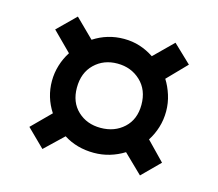

<svg xmlns="http://www.w3.org/2000/svg" viewBox="-75 -698 751 661"><g transform="rotate(15 300.0 -367.5)"><path d="M407 -196Q383 -181 356 -173Q329 -165 300 -165Q239 -165 192 -195L126 -132L63 -194L129 -260Q97 -309 97 -367Q97 -396 105.5 -423.5Q114 -451 129 -474L62 -541L126 -604L192 -539Q241 -571 300 -571Q330 -571 356.5 -562.5Q383 -554 407 -538L474 -604L538 -543L472 -475Q486 -453 495 -425Q504 -397 504 -367Q504 -337 495.5 -309.5Q487 -282 472 -259L536 -193L474 -131ZM300 -254Q350 -254 383 -284.5Q416 -315 416 -367Q416 -420 382.5 -451.5Q349 -483 300 -483Q251 -483 218.5 -451.5Q186 -420 186 -367Q186 -315 218.5 -284.5Q251 -254 300 -254Z"/></g></svg>

Font: Noto Sans Mono SemiBold
Style: Regular
Weight: 600
Designer: Monotype Design Team
Foundry: Monotype Imaging Inc.
Version: Version 2.014; ttfautohint (v1.8.4.7-5d5b)